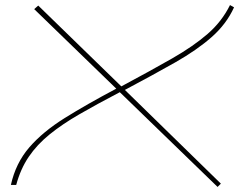

<svg xmlns="http://www.w3.org/2000/svg" viewBox="-20 -730 944 758"><path d="M839 8 453 -366Q363 -319 294.5 -279.5Q226 -240 176 -199.5Q126 -159 93.5 -111Q61 -63 44 0H23Q42 -86 95.5 -148Q149 -210 235.5 -264Q322 -318 439 -380L115 -694L131 -708L459 -389Q575 -451 659 -499Q743 -547 799.5 -596Q856 -645 888 -710L904 -701Q874 -635 815.5 -583.5Q757 -532 671.5 -483.5Q586 -435 473 -375L852 -5Z"/></svg>

Font: Georama ExtraExtended Thin
Style: Italic
Weight: 100
Width: 8
Italic angle: -9°
Designer: Jean-Baptiste Levee
Foundry: Production Type
Version: Version 1.000